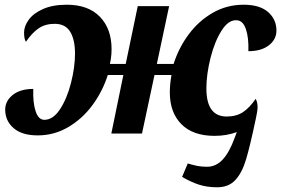

<svg xmlns="http://www.w3.org/2000/svg" viewBox="-20 -566 1192 814"><path d="M752 184 776 127Q799 134 817 137.5Q835 141 858 141Q896 141 924.5 110Q953 79 975 18L984 -6Q940 10 890 10Q798 10 749 -39.5Q700 -89 700 -174Q700 -209 707 -248H635L582 0H452L503 -248H437Q415 -179 372.5 -121Q330 -63 270 -27.5Q210 8 140 8Q73 8 37.5 -23Q2 -54 2 -101Q2 -138 34 -163.5Q66 -189 121 -189Q119 -131 131 -94.5Q143 -58 168 -58Q205 -58 234.5 -103Q264 -148 281 -214.5Q298 -281 298 -339Q298 -398 277.5 -431.5Q257 -465 212 -465Q172 -465 144 -446Q116 -427 90 -389Q82 -400 82 -428Q82 -455 102 -482.5Q122 -510 163 -528Q204 -546 263 -546Q354 -546 403.5 -495Q453 -444 453 -358Q453 -335 450 -316.5Q447 -298 446 -295H513L564 -540H697L645 -295H716Q738 -364 780.5 -421Q823 -478 882.5 -512Q942 -546 1013 -546Q1081 -546 1116.5 -515Q1152 -484 1152 -436Q1152 -399 1120 -374Q1088 -349 1033 -349Q1035 -406 1022.5 -442.5Q1010 -479 984 -480Q949 -483 919.5 -436.5Q890 -390 872.5 -320.5Q855 -251 855 -191Q855 -72 941 -72Q982 -72 1010 -90.5Q1038 -109 1064 -147Q1072 -133 1072 -111Q1072 -101 1069 -85.5Q1066 -70 1064 -60Q1040 54 1023 110.5Q1006 167 977.5 197.5Q949 228 901 228Q858 228 824 217Q790 206 752 184Z"/></svg>

Font: Noto Serif NarrowExtraBold
Style: Italic
Weight: 800
Width: 4
Italic angle: -12°
Designer: Monotype Design Team
Foundry: Monotype Imaging Inc.
Version: Version 1.001